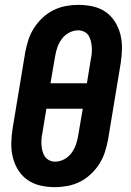

<svg xmlns="http://www.w3.org/2000/svg" viewBox="-20 -763 540 791"><path d="M206 8Q176 8 147 1.5Q118 -5 94.5 -21Q71 -37 55.5 -61.5Q40 -86 33 -114Q26 -142 26.5 -172.5Q27 -203 32 -234L84 -548Q89 -574 97 -599Q105 -624 120 -647.5Q135 -671 155.5 -690Q176 -709 200 -721Q224 -733 250.5 -738Q277 -743 303 -743Q333 -743 362.5 -736.5Q392 -730 415 -714Q438 -698 453.5 -673.5Q469 -649 476 -621Q483 -593 482.5 -562.5Q482 -532 477 -501L425 -187Q420 -161 412 -136Q404 -111 389 -87.5Q374 -64 353.5 -45Q333 -26 309 -14Q285 -2 258.5 3Q232 8 206 8ZM338 -420 354 -518Q357 -531 358 -544Q359 -557 358 -570Q357 -583 354 -595Q351 -607 344.5 -617Q338 -627 326.5 -632.5Q315 -638 302 -638Q283 -638 265 -628.5Q247 -619 235 -603Q223 -587 216.5 -568.5Q210 -550 207 -531L188 -420ZM207 -97Q226 -97 244 -106.5Q262 -116 274 -132Q286 -148 292.5 -166.5Q299 -185 302 -204L321 -315H171L155 -217Q152 -204 151 -191Q150 -178 151 -165Q152 -152 155 -140Q158 -128 165 -118Q172 -108 183 -102.5Q194 -97 207 -97Z"/></svg>

Font: Iosevka Extrabold Oblique
Style: Regular
Weight: 800
Italic angle: -9°
Monospace: yes
Designer: Belleve Invis
Foundry: Belleve Invis
Version: Version 32.5.0; ttfautohint (v1.8.4)